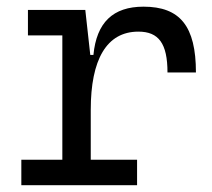

<svg xmlns="http://www.w3.org/2000/svg" viewBox="-20 -547 626 567"><path d="M248 -222.7C248 -370.6 294.4 -453.6 388.7 -453.6C448.7 -453.6 474.6 -418.5 474.6 -333H558.6C558.6 -469.7 511.7 -527.3 403.8 -527.3C313.5 -527.3 265.1 -480.5 255.9 -384.8H246.6L231.9 -517.6H62.5V-442.4H164.1V-75.2H43V0H384.8V-75.2H248Z"/></svg>

Font: Cascadia Code SemiLight
Style: Regular
Weight: 350
Monospace: yes
Designer: Aaron Bell
Foundry: Saja Typeworks
Version: Version 2404.023